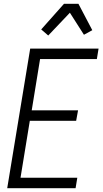

<svg xmlns="http://www.w3.org/2000/svg" viewBox="-20 -991 540 1011"><path d="M18 0 139 -735H499L490 -680H191L147 -410H391L381 -355H137L88 -55H387L378 0ZM234 -804 197 -836 317 -971H393L466 -832L422 -808L348 -924Z"/></svg>

Font: Iosevka Term Curly Light
Style: Italic
Weight: 300
Italic angle: -9°
Designer: Belleve Invis
Foundry: Belleve Invis
Version: Version 32.3.0